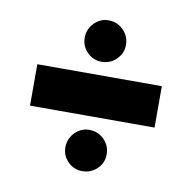

<svg xmlns="http://www.w3.org/2000/svg" viewBox="-63 -651 650 637"><g transform="rotate(10 261.5 -332.0)"><path d="M253.5 -586Q283 -586 303.5 -565.2Q324 -544.5 324 -515.5Q324 -487 303.5 -466.8Q283 -446.5 253.5 -446.5Q225.5 -446.5 205.2 -466.8Q185 -487 185 -515.5Q185 -544.5 205.2 -565.2Q225.5 -586 253.5 -586ZM45.5 -262V-401.5H465V-262ZM253.5 -217Q283 -217 303.5 -196.5Q324 -176 324 -146.5Q324 -118 303.5 -98Q283 -78 253.5 -78Q225.5 -78 205.2 -98Q185 -118 185 -146.5Q185 -175.5 205.2 -196.2Q225.5 -217 253.5 -217Z"/></g></svg>

Font: League Spartan ExtraBold
Style: Regular
Weight: 800
Foundry: The League of Moveable Type
Version: Version 2.002